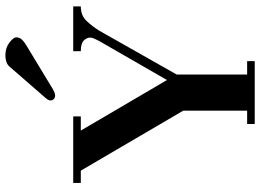

<svg xmlns="http://www.w3.org/2000/svg" viewBox="-150 -842 992 733"><g transform="rotate(-90 346.5 -476.0)"><path d="M329 -779Q329 -785 332 -789.5Q335 -794 338 -798L459 -937Q466 -945 477.5 -948.5Q489 -952 501 -952Q530 -952 550 -936.5Q570 -921 570 -911Q570 -898 561.5 -889Q553 -880 541 -873L371 -770Q366 -767 359.5 -764.5Q353 -762 348 -762Q340 -762 334.5 -767Q329 -772 329 -779ZM14 -664V-693H268V-664H214L407 -335L556 -594Q560 -602 564.5 -611.5Q569 -621 569 -628Q569 -641 558 -652.5Q547 -664 517 -664V-693H688V-664Q653 -664 632 -641.5Q611 -619 595 -593L428 -298V-29H479V0H239V-29H290V-273L61 -664Z"/></g></svg>

Font: Monomakh
Style: Regular
Weight: 400
Version: Version 1.200; ttfautohint (v1.8.4.7-5d5b)